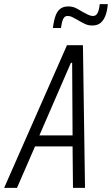

<svg xmlns="http://www.w3.org/2000/svg" viewBox="-47 -906 540 926"><path d="M-27 0 276 -688H353L363 0H305L303 -200H122L35 0ZM143 -253H303L301 -603H295ZM208 -771Q213 -809 221.5 -831.5Q230 -854 245 -864.5Q260 -875 282 -875Q303 -875 319 -867Q335 -859 351 -849Q365 -841 377.5 -835Q390 -829 402 -829Q416 -829 423.5 -843Q431 -857 434 -886H473Q470 -851 460.5 -828Q451 -805 436 -794Q421 -783 398 -783Q379 -783 364 -790Q349 -797 332 -807Q318 -814 305.5 -821.5Q293 -829 278 -829Q265 -829 258 -815Q251 -801 247 -771Z"/></svg>

Font: Saira Condensed Light
Style: Italic
Weight: 300
Width: 3
Italic angle: -12°
Designer: Hector Gatti with collaboration of the Omnibus-Type team
Foundry: Omnibus-Type
Version: Version 1.101